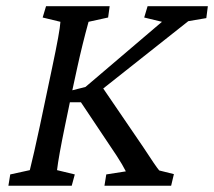

<svg xmlns="http://www.w3.org/2000/svg" viewBox="-20 -593 684 613"><path d="M6.8 0 12.7 -36.1 75.2 -49.8Q87.4 -98.1 107.4 -191.4L146.5 -377Q171.4 -494.1 172.9 -523.4L116.2 -537.1L127 -573.2H330.1L325.2 -537.1L262.7 -523.4Q242.7 -450.7 226.6 -377L210.9 -304.7L252.9 -315.4L497.1 -523.4L440.4 -537.1L451.2 -573.2H643.6L638.7 -535.2L581.1 -525.4L309.6 -310.5L437.5 -123Q477.5 -61.5 488.3 -48.8L535.2 -37.1L526.4 0H313.5L319.3 -36.1L381.8 -45.9Q371.6 -66.4 352.5 -95.7L238.3 -266.6H203.1L187.5 -191.4Q167 -92.3 162.1 -49.8L218.8 -36.1L209 0Z"/></svg>

Font: Crimson Pro
Style: Italic
Weight: 400
Italic angle: -12°
Designer: Jacques Le Bailly
Foundry: Baron von Fonthausen
Version: Version 1.003